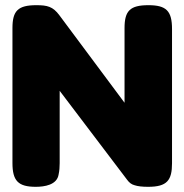

<svg xmlns="http://www.w3.org/2000/svg" viewBox="-20 -720 711 740"><path d="M118 0C151 0 200 -7 206 -48C209 -62 210 -76 210 -91V-370L470 -27C478 -16 487 -9 499 -6C511 -2 528 0 551 0C624 0 643 -25 643 -91V-608C643 -678 621 -700 552 -700C481 -700 460 -678 460 -612V-324L209 -661C184 -695 162 -700 120 -700C49 -700 28 -678 28 -612V-92C28 -23 50 0 118 0Z"/></svg>

Font: Periwinkle
Style: Bold
Weight: 700
Version: Version 2.001